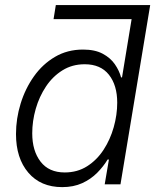

<svg xmlns="http://www.w3.org/2000/svg" viewBox="-20 -748 633 779"><path d="M546.4 -670.4H197.3L206.5 -727.5H589.4ZM232.4 11.2Q145 11.2 95 -47.4Q44.9 -106 44.9 -204.1Q44.9 -266.6 63.7 -327.6Q82.5 -388.7 117.7 -438.2Q152.8 -487.8 203.1 -517.3Q253.4 -546.9 316.9 -546.9Q365.2 -546.9 396.7 -530Q428.2 -513.2 446 -487.3Q463.9 -461.4 471.2 -434.1H475.1L523.4 -727.5H589.4L468.8 0H404.8L421.9 -100.6H416.5Q399.9 -72.8 374.3 -46.9Q348.6 -21 313.5 -4.9Q278.3 11.2 232.4 11.2ZM242.7 -48.3Q293.9 -48.3 333.5 -73.5Q373 -98.6 400.1 -140.1Q427.2 -181.6 441.4 -231.9Q455.6 -282.2 455.6 -331.5Q455.6 -402.3 421.9 -444.8Q388.2 -487.3 323.7 -487.3Q272.9 -487.3 233.4 -462.6Q193.8 -438 166.5 -397Q139.2 -356 125 -306.4Q110.8 -256.8 110.8 -207Q110.8 -136.2 144.5 -92.3Q178.2 -48.3 242.7 -48.3Z"/></svg>

Font: Inter 18pt Light
Style: Italic
Weight: 300
Italic angle: -9.3988°
Designer: Rasmus Andersson
Foundry: rsms
Version: Version 4.001;git-66647c0bb